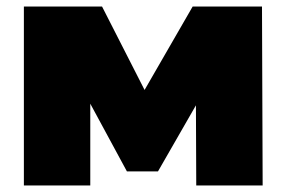

<svg xmlns="http://www.w3.org/2000/svg" viewBox="-20 -567 875 587"><path d="M580 0 579 -245 463 -43H368L256 -250V0H53V-547H292L422 -292L569 -547H781L783 0Z"/></svg>

Font: Montserrat Alternates Black
Style: Regular
Weight: 900
Designer: Julieta Ulanovsky
Foundry: Julieta Ulanovsky
Version: Version 7.200